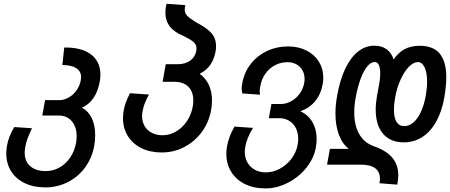

<svg xmlns="http://www.w3.org/2000/svg" viewBox="-20 -808 2442 1042"><path d="M14 24.5Q14 5.5 18 -17.5Q26 -66 57.5 -118.5L153.5 -112Q136.5 -75 128.8 -54.2Q121 -33.5 117 -9Q114 7 114 20.5Q114 67.5 144.2 94Q174.5 120.5 229 120.5Q268.5 120.5 303.2 100.8Q338 81 361.5 46Q385 11 393 -33.5Q396 -51.5 396 -68.5Q396 -119 369.8 -150Q343.5 -181 299 -181H209.5L224.5 -264.5H300.5Q328 -264.5 353.2 -279Q378.5 -293.5 396 -318.5Q413.5 -343.5 418.5 -373.5Q420 -382 420 -389.5Q420 -421 394.5 -437.8Q369 -454.5 318.5 -455.5L328.5 -550Q390.5 -551.5 434.8 -534.2Q479 -517 502 -483.2Q525 -449.5 525 -403Q525 -384 521.5 -366Q502 -258 424.5 -223.5Q459 -206 477.8 -167.2Q496.5 -128.5 496.5 -75Q496.5 -46 491.5 -17.5Q479.5 49.5 441.8 100.8Q404 152 347.8 180.5Q291.5 209 225.5 209Q162 209 114 185.8Q66 162.5 40 120.8Q14 79 14 24.5Z M647.5 -166.5Q647.5 -187.5 651 -207Q654.5 -228 662.5 -250.5Q670.5 -273 685.5 -302L788.5 -295Q774.5 -270 766.2 -248.8Q758 -227.5 753.5 -203.5Q751 -188.5 751 -178Q751 -147.5 764.8 -124Q778.5 -100.5 803.8 -87.2Q829 -74 862 -74Q900.5 -74 935.2 -94.2Q970 -114.5 994 -149.8Q1018 -185 1026 -229Q1029 -247 1029 -263Q1029 -310.5 1002.2 -337.2Q975.5 -364 926.5 -364H862.5L879.5 -459.5H944Q985.5 -459.5 1012.5 -479.2Q1039.5 -499 1045.5 -533.5Q1046.5 -541.5 1046.5 -545Q1046.5 -565.5 1030.5 -579.8Q1014.5 -594 977 -612.5Q926.5 -632.5 902 -664Q877.5 -695.5 877.5 -740Q877.5 -762 883.5 -787.5L986.5 -780Q982.5 -765.5 982.5 -756Q982.5 -736 996.8 -721.5Q1011 -707 1046.5 -685.5Q1095.5 -661 1124 -632Q1152.5 -603 1152.5 -556Q1152.5 -545 1150 -529Q1142 -485.5 1120.8 -455.5Q1099.5 -425.5 1063.5 -407.5Q1096.5 -384 1113.5 -347Q1130.5 -310 1130.5 -263.5Q1130.5 -239 1126 -212.5Q1114.5 -145.5 1076 -92.8Q1037.5 -40 980.5 -10.2Q923.5 19.5 858 19.5Q795 19.5 747.2 -4.2Q699.5 -28 673.5 -70.2Q647.5 -112.5 647.5 -166.5Z M1208.5 27Q1208.5 6 1212 -14.5Q1221.5 -66.5 1252.5 -121L1353 -114Q1319 -58.5 1311 -10.5Q1308.5 5.5 1308.5 16.5Q1308.5 49 1323 74.2Q1337.5 99.5 1363.5 113.5Q1389.5 127.5 1423.5 127.5Q1462 127.5 1499 107.5Q1536 87.5 1562 53Q1588 18.5 1595.5 -23.5Q1598.5 -39.5 1598.5 -54Q1598.5 -87 1585.8 -112.5Q1573 -138 1549.8 -152.2Q1526.5 -166.5 1496.5 -166.5H1439L1453 -243.5H1504Q1533 -243.5 1560.2 -258.5Q1587.5 -273.5 1606.5 -299.8Q1625.5 -326 1631 -358Q1633 -368 1633 -379.5Q1633 -406 1621.2 -426.8Q1609.5 -447.5 1588.5 -459Q1567.5 -470.5 1541 -470.5Q1504 -470.5 1472.8 -454.2Q1441.5 -438 1420.5 -408.5Q1399.5 -379 1392.5 -340Q1389.5 -323.5 1389.5 -312.5Q1389.5 -303.5 1391.5 -294L1295 -301Q1291.5 -318.5 1291.5 -327Q1291.5 -339.5 1295 -356.5Q1305 -415 1340.2 -460.2Q1375.5 -505.5 1428.5 -530.8Q1481.5 -556 1544 -556Q1599.5 -556 1643 -534Q1686.5 -512 1710.5 -473.5Q1734.5 -435 1734.5 -386.5Q1734.5 -370 1731.5 -352.5Q1721.5 -296.5 1690 -258.5Q1658.5 -220.5 1610 -204.5Q1652.5 -184.5 1675.5 -145.2Q1698.5 -106 1698.5 -54Q1698.5 -32 1694 -7Q1683.5 51.5 1642.5 102.5Q1601.5 153.5 1542 184Q1482.5 214.5 1420.5 214.5Q1357 214.5 1309 190.8Q1261 167 1234.8 124.5Q1208.5 82 1208.5 27Z M2042 162.5Q2042 85.5 1937 85.5H1755L1770.5 0H1873Q1837 -28 1818.8 -77.8Q1800.5 -127.5 1800.5 -192Q1800.5 -238 1809.5 -287.5Q1824.5 -373.5 1853.5 -434.8Q1882.5 -496 1922.8 -528Q1963 -560 2011.5 -560Q2052.5 -560 2079 -540Q2105.5 -520 2116 -485Q2141 -522 2175.2 -540.8Q2209.5 -559.5 2257 -559.5Q2333 -559.5 2367.5 -515.8Q2402 -472 2402 -389Q2402 -341.5 2391 -277Q2377.5 -201.5 2346.8 -147Q2316 -92.5 2271.2 -64Q2226.5 -35.5 2171.5 -35.5Q2098.5 -35.5 2058.8 -82.2Q2019 -129 2019 -213Q2019 -246.5 2026 -287.5L2038 -353Q2043.5 -382.5 2043.5 -410Q2043.5 -439.5 2035.8 -455.5Q2028 -471.5 2013.5 -471.5Q1993 -471.5 1973 -447.5Q1953 -423.5 1936.5 -378.5Q1920 -333.5 1909.5 -273.5Q1902.5 -235.5 1902.5 -197.5Q1902.5 -128 1929.2 -81Q1956 -34 2007 -15Q2075 8 2108.2 46.8Q2141.5 85.5 2141.5 143.5Q2141.5 165.5 2136 194L2039.5 186.5Q2042 172.5 2042 162.5ZM2291 -291Q2298 -332 2298 -364Q2298 -413 2284.5 -442Q2271 -471 2248 -471Q2224 -471 2199 -445.5Q2174 -420 2154 -376Q2134 -332 2124.5 -279Q2118 -243 2118 -212.5Q2118 -169 2132.2 -146.2Q2146.5 -123.5 2174 -123.5Q2200.5 -123.5 2223.8 -143.5Q2247 -163.5 2264.5 -201.2Q2282 -239 2291 -291Z"/></svg>

Font: JuliaMono MediumItalic
Style: Regular
Weight: 500
Italic angle: -9°
Monospace: yes
Designer: cormullion
Foundry: corm
Version: Version 0.049; ttfautohint (v1.8.4)